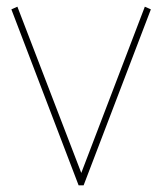

<svg xmlns="http://www.w3.org/2000/svg" viewBox="-20 -554 485 574"><path d="M215 0 14 -526 32 -534 223 -37 413 -534 431 -526 230 0Z"/></svg>

Font: Georama Thin
Style: Regular
Weight: 100
Designer: Jean-Baptiste Levee
Foundry: Production Type
Version: Version 1.000